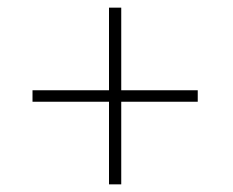

<svg xmlns="http://www.w3.org/2000/svg" viewBox="-20 -506 609 502"><path d="M65 -240H497V-270H65ZM265 -486V-24H297V-486Z"/></svg>

Font: Jost ExtraLight
Style: Regular
Weight: 250
Version: Version 3.710